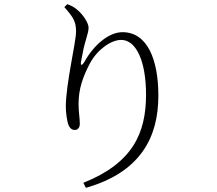

<svg xmlns="http://www.w3.org/2000/svg" viewBox="-20 -827 1040 919"><path d="M288 -793C330 -745 344 -725 344 -676C344 -624 295 -426 295 -315C295 -293 300 -246 309 -226C318 -208 328 -205 339 -205C352 -205 362 -216 362 -234C362 -263 356 -291 356 -329C356 -402 377 -460 410 -523C445 -589 511 -636 560 -636C632 -636 679 -534 679 -374C679 -192 617 -47 379 48L391 72C651 -2 738 -168 738 -369C738 -539 687 -673 566 -673C501 -673 429 -612 384 -531C372 -511 364 -512 368 -533C376 -577 382 -607 392 -639C398 -663 404 -676 404 -695C404 -715 379 -758 345 -784C332 -794 322 -800 302 -807Z"/></svg>

Font: Noto Serif TC Light
Style: Regular
Weight: 300
Designer: Ryoko NISHIZUKA 西塚涼子 (kana & ideographs); Frank Grießhammer (Latin, Greek & Cyrillic); Wenlong ZHANG 张文龙 (bopomofo); San
Foundry: Adobe
Version: Version 2.001;hotconv 1.1.0;makeotfexe 2.6.0